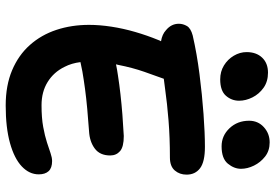

<svg xmlns="http://www.w3.org/2000/svg" viewBox="-170 -814 990 691"><g transform="rotate(90 325.5 -468.0)"><path d="M359 7Q287 7 232.5 -16Q178 -39 141.5 -80Q105 -121 87 -175.5Q69 -230 69 -293Q69 -331 75.5 -373.5Q82 -416 94.5 -459Q107 -502 123 -541Q125 -547 128 -552Q103 -556 88 -570Q65 -589 65 -616Q65 -631 73 -645Q81 -659 107 -666Q172 -681 246.5 -690.5Q321 -700 390 -705Q459 -710 508 -710Q562 -710 585 -692.5Q608 -675 608 -644Q608 -619 593 -601.5Q578 -584 546 -584Q474 -584 412.5 -579Q351 -574 302 -567Q281 -564 263 -562Q252 -532 238 -492Q223 -449 213 -398Q212 -394 211 -390Q230 -394 251 -397Q283 -402 318.5 -406Q354 -410 392 -413Q430 -416 469 -418Q508 -418 523.5 -404.5Q539 -391 539 -369Q539 -332 514 -313.5Q489 -295 452 -293Q410 -290 371.5 -286.5Q333 -283 299.5 -278.5Q266 -274 237 -269Q219 -265 203 -262Q207 -230 220 -205Q239 -166 274.5 -144Q310 -122 358 -122Q404 -122 436.5 -128Q469 -134 492 -141.5Q515 -149 531 -154.5Q547 -160 559 -160Q584 -160 595.5 -147.5Q607 -135 607 -112Q607 -78 578.5 -51Q550 -24 494.5 -8.5Q439 7 359 7ZM506 -770Q468 -770 441 -798.5Q414 -827 414 -869Q414 -901 437 -922Q460 -943 492 -943Q522 -943 543 -926.5Q564 -910 575.5 -886.5Q587 -863 587 -840Q587 -815 568.5 -792.5Q550 -770 506 -770ZM265 -765Q237 -765 215 -778.5Q193 -792 180 -814Q167 -836 167 -860Q167 -895 187 -916Q207 -937 241 -937Q273 -937 295.5 -921Q318 -905 330 -881Q342 -857 342 -833Q342 -806 324 -785.5Q306 -765 265 -765Z"/></g></svg>

Font: Shantell Sans Light SemiBold
Style: Regular
Weight: 600
Version: Version 1.008;[ac192a2d6]